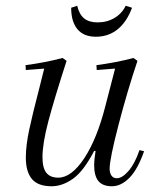

<svg xmlns="http://www.w3.org/2000/svg" viewBox="-20 -637 577 669"><path d="M313 -111H308Q271 -40 234 -14Q197 12 160 12Q112 12 91 -13.5Q70 -39 70 -88Q70 -130 82 -186Q94 -242 117 -330L134 -398L70 -393L69 -410Q138 -419 198 -435L212 -425Q169 -292 148.5 -214.5Q128 -137 128 -89Q128 -52 141.5 -35Q155 -18 183 -18Q229 -18 273.5 -85.5Q318 -153 347 -267L381 -398L317 -393L316 -410Q385 -419 445 -435L459 -425Q424 -321 393 -202Q362 -83 362 -49Q362 -34 368.5 -25Q375 -16 387 -16Q406 -16 428 -41.5Q450 -67 466 -114L482 -110Q460 -47 431 -17.5Q402 12 370 12Q338 12 323 -6Q308 -24 308 -63Q308 -78 313 -111ZM418 -617 440 -610Q422 -561 390 -535Q358 -509 314 -509Q272 -509 250 -535Q228 -561 228 -610L249 -617Q256 -587 273 -573Q290 -559 320 -559Q353 -559 379 -574.5Q405 -590 418 -617Z"/></svg>

Font: Arapey
Style: Italic
Weight: 400
Italic angle: -12°
Designer: Eduardo Rodriguez Tunni
Foundry: Eduardo Rodriguez Tunni
Version: Version 3.000